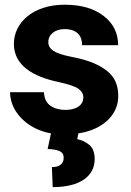

<svg xmlns="http://www.w3.org/2000/svg" viewBox="-20 -558 553 811"><path d="M181.2 71.3C229.5 73.7 249 82.5 249 108.4C249 136.2 228 147.9 199.2 147.9L202.6 232.4C319.3 232.4 379.9 185.1 379.9 114.3C379.9 86.4 372.1 65.9 356.9 53.7C341.3 41 324.2 33.2 306.2 29.8L311 5.4C333.5 2 354 -3.4 373 -11.2C440.9 -39.1 479.5 -90.3 479.5 -152.3C479.5 -188 470.2 -216.8 452.1 -238.8C415 -282.2 351.6 -305.2 277.8 -318.8C209.5 -332.5 184.1 -350.6 184.1 -380.4C184.1 -412.1 211.9 -435.1 252.4 -435.1C304.7 -435.1 326.7 -407.7 326.7 -367.2H479C479 -417.5 459 -458.5 418.5 -490.2C377.9 -522 322.8 -538.1 252.9 -538.1C118.2 -538.1 38.6 -460.9 38.6 -373C38.6 -281.2 120.1 -234.4 225.6 -211.9C268.1 -202.6 296.4 -193.4 310.5 -183.6C324.7 -173.3 332 -161.1 332 -147C332 -115.7 305.7 -93.8 256.3 -93.8C231.4 -93.8 210.4 -99.6 193.4 -111.3C176.3 -122.6 167 -141.6 165.5 -168.5H22.5C22.5 -111.8 58.1 -52.7 127 -17.1C147 -6.8 169.9 1 195.3 5.4Z"/></svg>

Font: Vazirmatn ExtraBold
Style: Regular
Weight: 800
Designer: Saber Rastikerdar
Foundry: Saber Rastikerdar
Version: Version 33.003